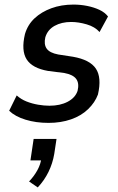

<svg xmlns="http://www.w3.org/2000/svg" viewBox="-20 -528 514 839"><path d="M192 9Q137 9 91.5 -5Q46 -19 20 -44L53 -111Q72 -94 96 -84.5Q120 -75 146.5 -70.5Q173 -66 196 -66Q243 -66 276 -83.5Q309 -101 319 -131Q327 -164 313 -183Q299 -202 261 -209L190 -218Q121 -230 96.5 -268.5Q72 -307 89 -379Q101 -420 131 -448Q161 -476 204.5 -492Q248 -508 301 -508Q332 -508 361.5 -502Q391 -496 414.5 -485Q438 -474 452 -456L415 -388Q395 -411 359 -421.5Q323 -432 291 -432Q249 -432 218.5 -415Q188 -398 178 -365Q171 -334 184 -315.5Q197 -297 234 -290L299 -280Q373 -267 399 -228Q425 -189 408 -115Q395 -80 365 -51Q335 -22 290.5 -6.5Q246 9 192 9ZM145 291 107 265Q129 242 143.5 215.5Q158 189 161 162L173 173H113L127 79H227L217 145Q210 186 192 223Q174 260 145 291Z"/></svg>

Font: Nunito Sans 7pt Condensed SemiBold
Style: Italic
Weight: 600
Width: 3
Italic angle: -9°
Designer: Vernon Adams
Foundry: Vernon Adams
Version: Version 3.101;gftools[0.9.27]